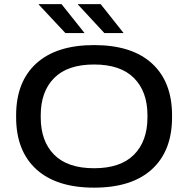

<svg xmlns="http://www.w3.org/2000/svg" viewBox="-20 -868 887 905"><path d="M423.5 16.5Q246 16.5 151 -70.2Q56 -157 56 -315.5V-324Q56 -482.5 151 -569Q246 -655.5 423.5 -655.5Q601.5 -655.5 696.2 -569Q791 -482.5 791 -324V-315.5Q791 -157 696.2 -70.2Q601.5 16.5 423.5 16.5ZM423.5 -75Q548 -75 611.5 -138.8Q675 -202.5 675 -315V-324.5Q675 -436.5 611.5 -500.2Q548 -564 423.5 -564Q298.5 -564 235.2 -500.2Q172 -436.5 172 -324.5V-315Q172 -202.5 235.2 -138.8Q298.5 -75 423.5 -75ZM270 -848.5 378 -713V-712H288.5L162.5 -846.5V-848.5ZM454.5 -848.5 562 -713V-712H472L347.5 -846.5V-848.5Z"/></svg>

Font: Anek Latin Expanded Medium
Style: Regular
Weight: 500
Width: 7
Designer: Yesha Goshar
Foundry: Ek Type
Version: Version 1.003